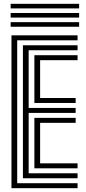

<svg xmlns="http://www.w3.org/2000/svg" viewBox="-20 -985 448 1005"><path d="M40 0V-800H386V-774H70V-26H386V0ZM160 -104V-368H376V-342H190V-130H386V-104ZM100 -52V-748H386V-722H130V-420H376V-394H130V-78H386V-52ZM160 -446V-696H386V-670H190V-472H376V-446ZM394.2 -941H35.8V-965H394.2ZM394.2 -845H35.8V-869H394.2ZM394.2 -893H35.8V-917H394.2Z"/></svg>

Font: Big Shoulders Inline Display Thin Black
Style: Regular
Weight: 900
Version: Version 2.002